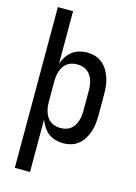

<svg xmlns="http://www.w3.org/2000/svg" viewBox="-139 -808 778 1096"><g transform="rotate(15 250.0 -260.0)"><path d="M62 215V-735H152V-426Q160 -448 173 -467.5Q186 -487 204 -501Q222 -515 245 -521.5Q268 -528 291 -528Q316 -528 339.5 -521Q363 -514 382 -498Q401 -482 413.5 -461Q426 -440 433.5 -416.5Q441 -393 443.5 -368.5Q446 -344 446 -320V-200Q446 -176 443.5 -151.5Q441 -127 433.5 -103.5Q426 -80 413.5 -59Q401 -38 382 -22Q363 -6 339.5 1Q316 8 291 8Q268 8 245 1.5Q222 -5 204 -19Q186 -33 173 -52.5Q160 -72 152 -94V215ZM254 -72Q269 -72 284.5 -76Q300 -80 312.5 -89Q325 -98 333.5 -111Q342 -124 347 -139Q352 -154 354 -169.5Q356 -185 356 -200V-320Q356 -335 354 -350.5Q352 -366 347 -381Q342 -396 333.5 -409Q325 -422 312.5 -431Q300 -440 284.5 -444Q269 -448 254 -448Q239 -448 223.5 -444Q208 -440 195.5 -431Q183 -422 174.5 -409Q166 -396 161 -381Q156 -366 154 -350.5Q152 -335 152 -320V-200Q152 -185 154 -169.5Q156 -154 161 -139Q166 -124 174.5 -111Q183 -98 195.5 -89Q208 -80 223.5 -76Q239 -72 254 -72Z"/></g></svg>

Font: Iosevka Term Curly Medium
Style: Regular
Weight: 500
Designer: Belleve Invis
Foundry: Belleve Invis
Version: Version 32.3.0